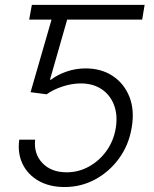

<svg xmlns="http://www.w3.org/2000/svg" viewBox="-20 -747 623 777"><path d="M241.1 9.9Q180.8 9.9 136.7 -14.9Q92.7 -39.8 71.6 -83.1Q50.4 -126.4 57.9 -181.8H122.2Q116.1 -124.3 151.8 -87Q187.5 -49.7 249.6 -49.7Q298.3 -49.7 340.4 -73.2Q382.5 -96.6 411.2 -136.9Q440 -177.2 448.5 -228.7Q457 -282 441.2 -322.8Q425.4 -363.6 390.6 -386.5Q355.8 -409.4 307.2 -409.4Q271 -409.4 233.1 -397Q195.3 -384.6 168.7 -365.4L103.7 -373.9L188.6 -667.6H98L109 -727.3H565.3L555.4 -667.6H251.8L182.2 -424.4H186.1Q213.4 -445 250 -457.6Q286.6 -470.2 326.3 -470.2Q390.3 -470.2 436.6 -439.3Q483 -408.4 504.1 -354.2Q525.2 -300.1 512.8 -229.8Q501.4 -160.9 462.4 -106.7Q423.3 -52.6 365.9 -21.3Q308.6 9.9 241.1 9.9Z"/></svg>

Font: Inter Light  BETA
Style: Italic
Weight: 300
Italic angle: 9.39999°
Designer: Rasmus Andersson
Foundry: rsms
Version: Version 3.011;git-f93a4a705